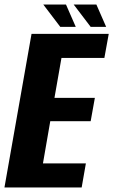

<svg xmlns="http://www.w3.org/2000/svg" viewBox="-49 -824 498 844"><path d="M-29.4 0H310L328.5 -105.7H139.8L172 -291.3H349.6L368 -393.8H190.4L221.2 -569.3H409.8L429 -675H89.6ZM349.5 -706H417.6L374.6 -804.2H274.8ZM215.9 -706H284L241 -804.2H141.2Z"/></svg>

Font: Anybody Thin Condensed
Style: Italic
Weight: 100
Width: 3
Italic angle: -10°
Version: Version 1.113;gftools[0.9.25]